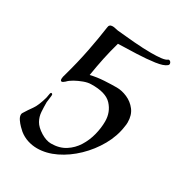

<svg xmlns="http://www.w3.org/2000/svg" viewBox="-153 -750 791 844"><g transform="rotate(30 243.0 -327.5)"><path d="M155 -12Q131 -12 107.5 -19.5Q84 -27 64 -43Q58 -48 47.5 -58.5Q37 -69 28.5 -81.5Q20 -94 20 -105Q20 -111 23 -115Q37 -138 52 -158.5Q67 -179 80 -225Q82 -236 84 -247Q86 -258 93 -253Q97 -252 94.5 -236.5Q92 -221 91 -209Q91 -184 92.5 -160.5Q94 -137 105.5 -116.5Q117 -96 146 -78Q174 -61 198 -61Q240 -61 270 -80Q300 -99 319 -129.5Q338 -160 347 -195.5Q356 -231 356 -264Q356 -311 325.5 -344Q295 -377 221 -375Q205 -375 184.5 -367.5Q164 -360 146 -350Q128 -340 118 -329Q108 -320 103 -320Q96 -320 96 -331Q96 -340 101 -355Q122 -430 135.5 -499Q149 -568 157 -626Q158 -643 176 -643Q183 -643 190.5 -641Q198 -639 205 -638Q244 -634 292 -630Q340 -626 380 -626Q409 -626 430.5 -628.5Q452 -631 460 -638Q461 -639 464 -639Q469 -639 472.5 -634.5Q476 -630 476 -625Q476 -620 472 -617Q457 -604 417 -598.5Q377 -593 327.5 -591Q278 -589 234 -588Q221 -542 212 -499.5Q203 -457 195 -407Q228 -415 263.5 -417Q299 -419 326 -419Q352 -419 379.5 -407Q407 -395 425.5 -371Q444 -347 444 -310Q444 -305 443.5 -299.5Q443 -294 442 -289Q435 -236 407 -186.5Q379 -137 338 -97.5Q297 -58 249.5 -35Q202 -12 155 -12Z"/></g></svg>

Font: Kings
Style: Regular
Weight: 400
Designer: Robert E. Leuschke
Foundry: Robert E. Leuschke
Version: Version 1.010; ttfautohint (v1.8.3)